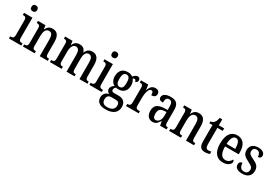

<svg xmlns="http://www.w3.org/2000/svg" viewBox="64 -1991 4959 3462"><g transform="rotate(30 2543.5 -260.5)"><path d="M142 -637C175 -637 202 -654 202 -698C202 -743 175 -759 142 -759C108 -759 83 -743 83 -698C83 -654 108 -637 142 -637ZM17 0H274V-44H263C224 -44 197 -55 197 -117V-536H22V-492H31C69 -492 95 -481 95 -423V-113C95 -54 67 -44 28 -44H17Z M308 0H553V-44H548C510 -44 484 -52 484 -111V-318C484 -402 506 -480 578 -480C638 -480 658 -428 658 -343V0H826V-44H821C783 -44 760 -53 760 -116V-351C760 -487 709 -547 618 -547C555 -547 515 -523 485 -457H480L469 -536H312V-492H317C354 -492 382 -483 382 -425V-115C382 -53 353 -44 314 -44H308Z M870 0H1115V-44H1112C1075 -44 1046 -52 1046 -111V-318C1046 -403 1071 -479 1138 -479C1195 -479 1216 -429 1216 -343V0H1383V-44H1379C1341 -44 1318 -53 1318 -116V-331C1318 -410 1340 -479 1406 -479C1464 -479 1485 -429 1485 -343V0H1652V-44H1649C1611 -44 1587 -53 1587 -116V-351C1587 -487 1534 -547 1444 -547C1384 -547 1337 -523 1309 -453H1304C1283 -522 1237 -547 1180 -547C1116 -547 1076 -523 1047 -457H1042L1031 -536H877V-493H880C918 -493 944 -484 944 -425V-115C944 -53 919 -44 881 -44H870Z M1817 -637C1850 -637 1877 -654 1877 -698C1877 -743 1850 -759 1817 -759C1783 -759 1758 -743 1758 -698C1758 -654 1783 -637 1817 -637ZM1692 0H1949V-44H1938C1899 -44 1872 -55 1872 -117V-536H1697V-492H1706C1744 -492 1770 -481 1770 -423V-113C1770 -54 1742 -44 1703 -44H1692Z M2162 238C2323 238 2399 166 2399 51C2399 -31 2355 -95 2247 -95H2153C2117 -95 2099 -107 2099 -136C2099 -164 2116 -185 2133 -197C2145 -193 2169 -191 2183 -191C2296 -191 2350 -264 2350 -366C2350 -426 2332 -461 2310 -488C2320 -496 2330 -502 2345 -502C2363 -502 2375 -484 2375 -462C2410 -462 2425 -488 2425 -517C2425 -546 2407 -570 2372 -570C2331 -570 2303 -534 2284 -514C2261 -533 2226 -547 2183 -547C2066 -547 2010 -477 2010 -362C2010 -292 2044 -234 2095 -210C2056 -185 2029 -156 2029 -115C2029 -71 2058 -48 2084 -36C2025 -24 1974 18 1974 95C1974 185 2036 238 2162 238ZM2181 -240C2126 -240 2105 -282 2105 -364C2105 -451 2126 -497 2180 -497C2236 -497 2256 -453 2256 -365C2256 -281 2237 -240 2181 -240ZM2164 188C2089 188 2057 147 2057 89C2057 14 2102 -6 2144 -6H2235C2287 -6 2315 14 2315 71C2315 137 2277 188 2164 188Z M2455 0H2718V-44H2694C2658 -44 2629 -52 2629 -111V-274C2629 -361 2653 -476 2708 -476C2741 -476 2751 -451 2751 -396C2813 -396 2842 -424 2842 -469C2842 -515 2814 -546 2753 -546C2682 -546 2651 -497 2627 -432H2623L2608 -536H2457V-492H2460C2498 -492 2526 -483 2526 -424V-116C2526 -53 2497 -44 2458 -44H2455Z M3008 10C3079 10 3105 -27 3142 -83H3149L3164 0H3299V-44H3296C3257 -44 3243 -60 3243 -116V-374C3243 -500 3187 -547 3076 -547C2981 -547 2912 -514 2912 -449C2912 -406 2941 -386 2999 -386C2999 -451 3012 -495 3069 -495C3129 -495 3141 -447 3141 -373V-314L3070 -311C2940 -306 2876 -257 2876 -151C2876 -41 2934 10 3008 10ZM3042 -48C3000 -48 2981 -85 2981 -145C2981 -223 3009 -263 3094 -268L3142 -271V-191C3142 -108 3102 -48 3042 -48Z M3353 0H3598V-44H3593C3555 -44 3529 -52 3529 -111V-318C3529 -402 3551 -480 3623 -480C3683 -480 3703 -428 3703 -343V0H3871V-44H3866C3828 -44 3805 -53 3805 -116V-351C3805 -487 3754 -547 3663 -547C3600 -547 3560 -523 3530 -457H3525L3514 -536H3357V-492H3362C3399 -492 3427 -483 3427 -425V-115C3427 -53 3398 -44 3359 -44H3353Z M4102 10C4145 10 4180 0 4198 -8V-57C4179 -53 4161 -49 4138 -49C4097 -49 4078 -78 4078 -147V-483H4189V-536H4078V-659H4024C4015 -607 4004 -580 3986 -559C3968 -537 3943 -524 3911 -520V-483H3976V-146C3976 -30 4018 10 4102 10Z M4470 10C4583 10 4633 -50 4633 -94C4633 -112 4622 -124 4610 -129C4589 -87 4551 -51 4492 -51C4411 -51 4367 -116 4365 -262H4650V-305C4650 -463 4579 -547 4461 -547C4334 -547 4261 -452 4261 -264C4261 -90 4335 10 4470 10ZM4547 -315H4367C4370 -429 4403 -493 4463 -493C4523 -493 4546 -422 4547 -315Z M4879 10C4989 10 5054 -49 5054 -148C5054 -235 5009 -275 4920 -316C4843 -352 4815 -372 4815 -423C4815 -468 4840 -498 4890 -498C4941 -498 4971 -461 4971 -393C5014 -393 5037 -415 5037 -452C5037 -502 4993 -546 4899 -546C4800 -546 4733 -495 4733 -401C4733 -314 4775 -278 4871 -231C4946 -194 4971 -173 4971 -125C4971 -72 4942 -39 4882 -39C4817 -39 4787 -90 4787 -163C4755 -163 4723 -146 4723 -96C4723 -27 4778 10 4879 10Z"/></g></svg>

Font: Noto Serif Condensed Medium
Style: Regular
Weight: 500
Width: 3
Designer: Monotype Design Team
Foundry: Monotype Imaging Inc.
Version: Version 2.015